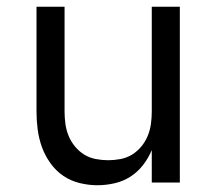

<svg xmlns="http://www.w3.org/2000/svg" viewBox="-20 -540 640 568"><path d="M268 8Q242 8 215.5 1.5Q189 -5 167 -20Q145 -35 129 -57.5Q113 -80 104 -105Q95 -130 91.5 -156.5Q88 -183 88 -210V-520H171V-210Q171 -192 173.5 -173.5Q176 -155 183 -138Q190 -121 202 -106.5Q214 -92 229.5 -82.5Q245 -73 263.5 -69.5Q282 -66 300 -66Q318 -66 336.5 -69.5Q355 -73 370.5 -82.5Q386 -92 398 -106.5Q410 -121 417 -138Q424 -155 426.5 -173.5Q429 -192 429 -210V-520H512V0H429V-96Q419 -72 403 -51.5Q387 -31 366 -17.5Q345 -4 319.5 2Q294 8 268 8Z"/></svg>

Font: Nova Nerd Font
Style: Regular
Weight: 400
Designer: Belleve Invis
Foundry: Belleve Invis
Version: Version 24.1.4; ttfautohint (v1.8.4);Nerd Fonts 3.1.1